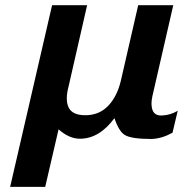

<svg xmlns="http://www.w3.org/2000/svg" viewBox="-20 -520 703 738"><path d="M565.9 -150.9Q558.1 -116.7 566.9 -95.5Q575.7 -74.2 604 -76.2Q634.8 -77.6 663.1 -94.2L643.1 -9.8Q602.1 12.7 563 14.2Q484.9 14.2 460 -1Q437 -14.6 419.9 -65.9Q361.8 13.2 287.1 13.2Q245.6 13.2 205.1 -22.9L153.8 198.2H19L180.2 -500H314.9L244.1 -189.9Q229.5 -136.2 243.9 -106.7Q258.3 -77.1 308.1 -77.1Q361.3 -77.1 396 -113.5Q430.7 -149.9 444.8 -210.9L511.2 -500H646Z"/></svg>

Font: Perun
Style: Bold Italic
Weight: 700
Italic angle: -12°
Foundry: Copyright (c) Stefan Peev, Context Ltd, 2016
Version: Version 001.000